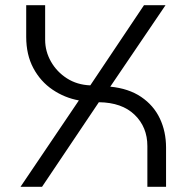

<svg xmlns="http://www.w3.org/2000/svg" viewBox="-20 -720 713 740"><path d="M59 0 284 -333Q229 -343 182.5 -374.5Q136 -406 108.5 -457.5Q81 -509 81 -578V-700H154V-567Q154 -522 176.5 -482.5Q199 -443 238 -418Q277 -393 328 -391L535 -700H618L405 -386Q476 -379 524 -346.5Q572 -314 596 -263.5Q620 -213 620 -151V0H548V-157Q548 -230 499 -277.5Q450 -325 361 -326L142 0Z"/></svg>

Font: MuseoModerno Thin Light
Style: Regular
Weight: 300
Version: Version 1.003